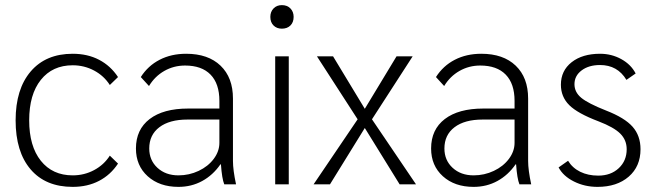

<svg xmlns="http://www.w3.org/2000/svg" viewBox="-20 -720 2563 750"><path d="M41 -250Q41 -372 100 -441Q159 -510 264 -510Q322 -510 367 -486.5Q412 -463 441 -419L409 -388Q386 -424 347.5 -444.5Q309 -465 264 -465Q185 -465 139.5 -408Q94 -351 94 -250Q94 -149 139.5 -92Q185 -35 264 -35Q309 -35 347.5 -55.5Q386 -76 409 -112L441 -81Q412 -37 367 -13.5Q322 10 264 10Q158 10 99.5 -58.5Q41 -127 41 -250Z M511 -140Q511 -214 564.5 -255Q618 -296 715 -296H837V-326Q837 -393 802.5 -428.5Q768 -464 703 -464Q659 -464 622 -443Q585 -422 562 -384L530 -419Q558 -463 603.5 -486.5Q649 -510 707 -510Q793 -510 841.5 -463.5Q890 -417 890 -335V-91Q890 -56 902 0H856Q847 -22 843 -78H841Q812 -36 770 -13Q728 10 677 10Q603 10 557 -31.5Q511 -73 511 -140ZM837 -162V-253H712Q642 -253 602.5 -223Q563 -193 563 -140Q563 -94 595 -64.5Q627 -35 677 -35Q719 -35 756 -52.5Q793 -70 815 -99.5Q837 -129 837 -162Z M1036 -654Q1036 -674 1048.5 -687Q1061 -700 1081 -700Q1102 -700 1114.5 -687Q1127 -674 1127 -654Q1127 -633 1114.5 -620.5Q1102 -608 1081 -608Q1061 -608 1048.5 -620.5Q1036 -633 1036 -654ZM1055 -500H1108V0H1055Z M1377 -254 1218 -500H1281L1405 -295L1529 -500H1592L1433 -254L1605 0H1541L1405 -220L1269 0H1205Z M1664 -140Q1664 -214 1717.5 -255Q1771 -296 1868 -296H1990V-326Q1990 -393 1955.5 -428.5Q1921 -464 1856 -464Q1812 -464 1775 -443Q1738 -422 1715 -384L1683 -419Q1711 -463 1756.5 -486.5Q1802 -510 1860 -510Q1946 -510 1994.5 -463.5Q2043 -417 2043 -335V-91Q2043 -56 2055 0H2009Q2000 -22 1996 -78H1994Q1965 -36 1923 -13Q1881 10 1830 10Q1756 10 1710 -31.5Q1664 -73 1664 -140ZM1990 -162V-253H1865Q1795 -253 1755.5 -223Q1716 -193 1716 -140Q1716 -94 1748 -64.5Q1780 -35 1830 -35Q1872 -35 1909 -52.5Q1946 -70 1968 -99.5Q1990 -129 1990 -162Z M2162 -66 2199 -92Q2216 -64 2246.5 -49Q2277 -34 2317 -34Q2366 -34 2397 -63Q2428 -92 2428 -137Q2428 -173 2403 -198Q2378 -223 2318 -246Q2236 -277 2203.5 -309.5Q2171 -342 2171 -389Q2171 -444 2213 -477Q2255 -510 2324 -510Q2369 -510 2407 -489Q2445 -468 2463 -433L2427 -408Q2392 -466 2324 -466Q2280 -466 2252 -445Q2224 -424 2224 -391Q2224 -360 2250.5 -338Q2277 -316 2348 -288Q2420 -260 2451 -225Q2482 -190 2482 -137Q2482 -70 2436 -30Q2390 10 2314 10Q2264 10 2222 -11Q2180 -32 2162 -66Z"/></svg>

Font: Sarabun ExtraLight
Style: Regular
Weight: 275
Designer: Suppakit Chalermlarp | Katatrad Co.,Ltd.
Foundry: Cadson Demak Co.,Ltd.
Version: Version 1.000; ttfautohint (v1.6)